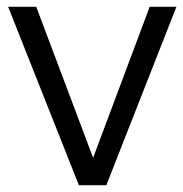

<svg xmlns="http://www.w3.org/2000/svg" viewBox="-20 -547 541 567"><path d="M4 -527H87L255 -81L422 -527H501L294 0H213Z"/></svg>

Font: Trueno
Style: Lt
Weight: 300
Designer: Julieta Ulanovsky
Foundry: Julieta Ulanovsky
Version: Version 3.001b